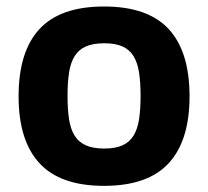

<svg xmlns="http://www.w3.org/2000/svg" viewBox="-20 -573 654 603"><path d="M38.4 -270.6Q38.4 -410.9 103.9 -481.7Q169.4 -552.6 306.8 -552.6Q444.2 -552.6 509.8 -481.7Q575.3 -410.9 575.3 -270.6Q575.3 -131.4 509.8 -60.4Q444.2 10.7 306.8 10.7Q169.4 10.7 103.9 -60.4Q38.4 -131.4 38.4 -270.6ZM192.1 -271.7Q192.1 -229.4 196.9 -198.3Q201.7 -167.3 214.5 -146.8Q227.3 -126.4 249.8 -116.5Q272.4 -106.5 307.5 -106.5Q342.3 -106.5 364.5 -116.5Q386.7 -126.4 399.3 -146.8Q411.9 -167.3 416.7 -198.3Q421.5 -229.4 421.5 -271.7Q421.5 -313.9 416.7 -345.2Q411.9 -376.4 399.3 -396.8Q386.7 -417.3 364.5 -427.2Q342.3 -437.1 307.5 -437.1Q272.4 -437.1 249.8 -427.2Q227.3 -417.3 214.5 -396.8Q201.7 -376.4 196.9 -345.2Q192.1 -313.9 192.1 -271.7Z"/></svg>

Font: Cannonade
Style: Bold
Weight: 700
Designer: Rasmus Andersson
Foundry: rsms
Version: Version 3.012;git-f93a4a705